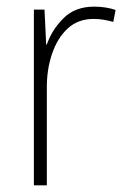

<svg xmlns="http://www.w3.org/2000/svg" viewBox="-20 -558 382 578"><path d="M263 -538Q299 -538 328 -528L321 -492Q307 -496 292.5 -498.5Q278 -501 262 -501Q215 -501 184 -472.5Q153 -444 136.5 -395.5Q120 -347 121 -288V0H82V-529H114L119 -424H121Q136 -468 171 -503Q206 -538 263 -538Z"/></svg>

Font: Noto Sans Gurmukhi SemiCondensed ExtraLight
Style: Regular
Weight: 200
Width: 4
Designer: Jelle Bosma - Monotype Design Team
Foundry: Monotype Imaging Inc.
Version: Version 2.004; ttfautohint (v1.8.4.7-5d5b)